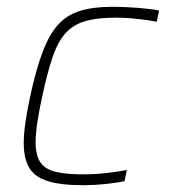

<svg xmlns="http://www.w3.org/2000/svg" viewBox="-20 -538 498 566"><path d="M225 8Q158 8 119.5 -4.5Q81 -17 65.5 -44.5Q50 -72 50 -116Q50 -143 55 -177.5Q60 -212 69 -254Q86 -333 105.5 -384.5Q125 -436 151 -465Q177 -494 216 -506Q255 -518 311 -518Q346 -518 385 -515Q424 -512 449 -507L442 -474Q417 -479 383.5 -482.5Q350 -486 322 -486Q268 -486 232.5 -476Q197 -466 174 -441Q151 -416 135.5 -371Q120 -326 105 -256Q95 -211 90 -177Q85 -143 85 -118Q85 -80 99 -59.5Q113 -39 144 -31.5Q175 -24 226 -24Q258 -24 294.5 -28Q331 -32 354 -37L347 -4Q325 1 291 4.5Q257 8 225 8Z"/></svg>

Font: Saira Thin Thin
Style: Italic
Weight: 250
Italic angle: -12°
Version: Version 1.101